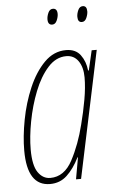

<svg xmlns="http://www.w3.org/2000/svg" viewBox="-52 -747 476 794"><g transform="rotate(-5 185.5 -350.5)"><path d="M127 -15Q96 -15 76 -44Q56 -73 56 -139Q56 -191 68 -255Q80 -319 103 -377.5Q126 -436 159.5 -473.5Q193 -511 236 -511Q268 -511 286 -485Q304 -459 304 -417Q304 -375 295 -324.5Q286 -274 273 -224Q253 -143 219 -79Q185 -15 127 -15ZM124 10Q165 10 194 -17Q223 -44 246 -90H248L232 0H253L364 -526H343L324 -444H321Q317 -482 297 -509Q277 -536 237 -536Q186 -536 147 -496.5Q108 -457 81.5 -395Q55 -333 42 -264Q29 -195 29 -137Q29 10 124 10ZM190 -646Q203 -646 209.5 -661Q216 -676 216 -688Q216 -711 198 -711Q185 -711 178.5 -696.5Q172 -682 172 -669Q172 -646 190 -646ZM313 -646Q326 -646 332.5 -661Q339 -676 339 -688Q339 -711 322 -711Q309 -711 302.5 -696.5Q296 -682 296 -669Q296 -646 313 -646Z"/></g></svg>

Font: Noto Sans Display Condensed Thin
Style: Italic
Weight: 250
Width: 3
Italic angle: -12°
Designer: Monotype Design Team
Foundry: Monotype Imaging Inc.
Version: Version 1.900